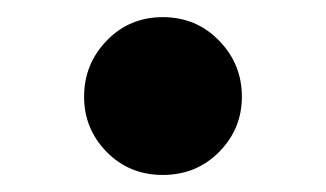

<svg xmlns="http://www.w3.org/2000/svg" viewBox="-20 -480 380 224"><path d="M169.9 -275.9Q130.9 -275.9 104.5 -302.7Q78.1 -329.6 78.1 -367.2Q78.1 -405.3 104.5 -432.6Q130.9 -460 169.9 -460Q209 -460 235.6 -432.6Q262.2 -405.3 262.2 -367.2Q262.2 -329.6 235.6 -302.7Q209 -275.9 169.9 -275.9Z"/></svg>

Font: Source Han Serif TW Heavy
Style: Regular
Weight: 900
Designer: Ryoko NISHIZUKA Ë•øÂ°öÊ∂ºÂ≠ê (kana & ideographs); Frank Grie√ühammer (Latin, Greek & Cyrillic); Wenlong ZHANG Âº†ÊñáÈæô 
Foundry: Adobe
Version: Version 2.003;hotconv 1.1.1;makeotfexe 2.6.0